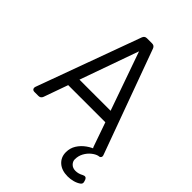

<svg xmlns="http://www.w3.org/2000/svg" viewBox="-275 -866 1217 1217"><g transform="rotate(45 333.0 -257.5)"><path d="M40 0Q27 0 22 -8Q17 -16 21 -28L276 -726Q283 -745 303 -745H349Q369 -745 376 -726L631 -28Q636 -16 630.5 -8Q625 0 612 0H578Q557 0 550 -19L493 -182H160L102 -19Q95 0 75 0ZM186 -257H465L326 -651ZM567 230Q513 230 481.5 202Q450 174 450 129Q450 92 468.5 62.5Q487 33 517 11.5Q547 -10 581 -20H596Q612 -20 612 -4V0Q592 5 571 22Q550 39 536 64.5Q522 90 522 121Q522 140 537 155Q552 170 577 170Q603 170 628 156Q651 144 660 165L663 174Q671 194 657 204Q639 217 615 223.5Q591 230 567 230Z"/></g></svg>

Font: Pitagon Sans Text
Style: Regular
Weight: 400
Designer: Travis Tran
Foundry: Pitagon
Version: Version 1.001; ttfautohint (v1.8.4.7-5d5b);gftools[0.9.26]